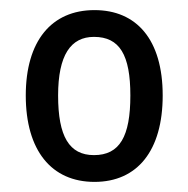

<svg xmlns="http://www.w3.org/2000/svg" viewBox="-20 -742 373 380"><path d="M302 -553C302 -664 250 -722 167 -722C82 -722 31 -661 31 -553C31 -444 82 -382 167 -382C252 -382 302 -444 302 -553ZM95 -553C95 -633 120 -669 166 -669C217 -669 238 -633 238 -553C238 -472 217 -435 166 -435C117 -435 95 -472 95 -553Z"/></svg>

Font: Noto Sans Kannada Condensed
Style: Regular
Weight: 400
Width: 3
Designer: Jelle Bosma - Monotype Design Team
Foundry: Monotype Imaging Inc.
Version: Version 2.005